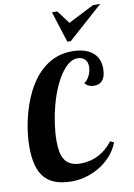

<svg xmlns="http://www.w3.org/2000/svg" viewBox="-107 -1066 799 1148"><g transform="rotate(-10 292.5 -492.0)"><path d="M292 -1000H324.2L383.8 -919.9L541 -1000H585L373 -811H352.1ZM73.2 -39.6Q45.9 -68.8 32.5 -116Q19 -163.1 19 -230Q19 -305.7 36.6 -387.7Q57.1 -482.9 95.2 -558.1Q139.6 -645.5 203.1 -694.3Q275.4 -750 368.2 -750Q442.9 -750 486.8 -718.8Q535.2 -684.6 535.2 -616.2Q535.2 -573.2 519.5 -550.3Q501 -523.9 464.8 -523.9Q449.7 -523.9 435.3 -529.3Q420.9 -534.7 408.2 -549.8Q417 -554.2 425.3 -563.7Q433.6 -573.2 439.9 -585.9Q454.1 -614.3 454.1 -642.1Q454.1 -668.9 440.4 -684.6Q424.3 -703.1 393.1 -703.1Q366.2 -703.1 340.1 -683.3Q314 -663.6 290 -627.4Q267.1 -592.8 247.6 -546.4Q228 -500 214.4 -447.8Q200.7 -395 192.9 -340.3Q185.1 -285.6 185.1 -235.8Q185.1 -198.7 190.7 -170.9Q196.3 -143.1 209 -123.5Q236.8 -80.1 305.2 -80.1Q363.8 -80.1 414.1 -106.2Q464.4 -132.3 500 -180.2L522.9 -169.9Q503.9 -122.1 470.5 -86.2Q437 -50.3 395 -26.9Q356.4 -5.4 315.4 5.4Q274.4 16.1 237.8 16.1Q181.2 16.1 140.6 2.7Q100.1 -10.7 73.2 -39.6Z"/></g></svg>

Font: Pattaya
Style: Regular
Weight: 400
Designer: Pablo Impallari / Thai characters Designed by Thanarat Vachiruckul and Suppakit Chalermlarp
Foundry: Pablo Impallari
Version: Version 2.001